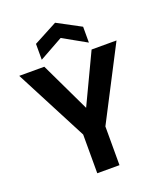

<svg xmlns="http://www.w3.org/2000/svg" viewBox="-164 -1030 967 1137"><g transform="rotate(-20 319.5 -461.5)"><path d="M250 0V-244L13 -700H171L337 -352H304L469 -700H626L390 -244V0ZM171 -744V-844L320 -923L468 -844V-744L320 -827Z"/></g></svg>

Font: DM Sans 20pt ExtraBold
Style: Regular
Weight: 800
Version: Version 4.004;gftools[0.9.30]